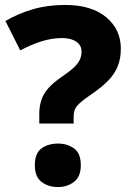

<svg xmlns="http://www.w3.org/2000/svg" viewBox="-20 -744 530 777"><path d="M139 -283Q139 -314 147.5 -339.5Q156 -365 176 -387.5Q196 -410 230 -433Q262 -455 279 -471Q296 -487 303 -502.5Q310 -518 310 -535Q310 -561 288.5 -575.5Q267 -590 231 -590Q191 -590 149 -577Q107 -564 62 -540L2 -659Q53 -689 113 -706.5Q173 -724 243 -724Q350 -724 409.5 -674.5Q469 -625 469 -547Q469 -507 456.5 -476Q444 -445 418.5 -418.5Q393 -392 352 -364Q323 -344 306.5 -330Q290 -316 284 -303Q278 -290 278 -271V-244H139ZM121 -75Q121 -124 148 -143.5Q175 -163 215 -163Q252 -163 279.5 -143.5Q307 -124 307 -75Q307 -29 279.5 -8Q252 13 215 13Q175 13 148 -8Q121 -29 121 -75Z"/></svg>

Font: Noto Sans Armenian ExtraBold
Style: Regular
Weight: 800
Version: Version 2.007